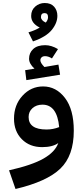

<svg xmlns="http://www.w3.org/2000/svg" viewBox="-20 -977 560 1275"><path d="M199 -702 169 -762Q212 -775 244 -794Q187 -822 187 -871Q187 -910 214 -933.5Q241 -957 277 -957Q318 -957 339.5 -932.5Q361 -908 361 -872Q361 -824 323.5 -778Q286 -732 199 -702ZM276 -890Q252 -890 252 -864Q252 -842 284 -827Q299 -845 299 -863Q299 -890 276 -890ZM379 -481 155 -445 147 -511 209 -521Q173 -554 173 -587Q173 -626 200.5 -651.5Q228 -677 280 -677Q321 -677 365 -651L325 -589Q301 -604 280 -604Q264 -604 256 -596Q248 -588 248 -577Q248 -559 275 -532L368 -548ZM266 -403Q353 -403 411.5 -326.5Q470 -250 470 -109Q470 57 380.5 143Q291 229 83 278L40 154Q192 120 269 76Q346 32 367 -27Q329 0 260 0Q177 0 125 -52.5Q73 -105 73 -189Q73 -280 129.5 -341.5Q186 -403 266 -403ZM170 -200Q170 -117 289 -117Q332 -117 373 -133Q359 -282 262 -282Q222 -282 196 -259Q170 -236 170 -200Z"/></svg>

Font: FiraGO SemiBold
Style: Regular
Weight: 600
Designer: bBox Type
Foundry: bBox Type GmbH
Version: Version 1.001;PS 001.001;hotconv 1.0.88;makeotf.lib2.5.64775